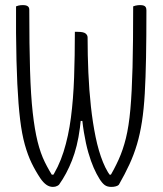

<svg xmlns="http://www.w3.org/2000/svg" viewBox="-20 -725 640 754"><path d="M43 -700Q48 -702 52 -703Q56 -704 60.5 -704.5Q65 -705 70 -705Q80 -705 85.5 -702.5Q91 -700 93 -696Q95 -692 95 -687Q95 -547 98 -448.5Q101 -350 108.5 -283Q116 -216 127.5 -169.5Q139 -123 156 -88.5Q173 -54 196 -19L172 -39H199L177 -19Q210 -67 229.5 -128.5Q249 -190 258.5 -263Q268 -336 271 -421Q274 -506 274 -600H285Q308 -600 316 -593.5Q324 -587 324 -578Q324 -509 327 -440Q330 -371 337 -307Q344 -243 355.5 -187Q367 -131 384.5 -88Q402 -45 426 -19L388 -39H445L405 -20Q429 -61 446 -98.5Q463 -136 474.5 -182.5Q486 -229 492 -296Q498 -363 500.5 -461Q503 -559 503 -700Q508 -702 512.5 -703Q517 -704 521.5 -704.5Q526 -705 530 -705Q539 -705 544.5 -703Q550 -701 552.5 -696.5Q555 -692 555 -684Q555 -579 553.5 -499Q552 -419 548.5 -357.5Q545 -296 537.5 -247.5Q530 -199 518 -158.5Q506 -118 488.5 -80Q471 -42 447 0Q444 3 441 4.5Q438 6 434 7Q430 8 426 8.5Q422 9 417 9Q401 9 391 1.5Q381 -6 371 -22Q359 -41 348 -66Q337 -91 327 -125.5Q317 -160 309.5 -205.5Q302 -251 298 -310L318 -250H282L302 -310Q299 -263 294 -224Q289 -185 281 -153Q273 -121 262.5 -94.5Q252 -68 239.5 -44.5Q227 -21 212 0Q209 3 205 5Q201 7 197 8Q193 9 188 9Q174 9 162 0.5Q150 -8 139 -24Q119 -54 104 -85Q89 -116 77.5 -157Q66 -198 59 -255.5Q52 -313 48 -396Q44 -479 43 -595Q43 -626 43 -650.5Q43 -675 43 -700Z"/></svg>

Font: Recursive Monospace Casual Light
Style: Regular
Weight: 300
Version: Version 1.047